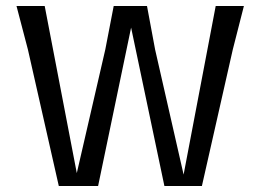

<svg xmlns="http://www.w3.org/2000/svg" viewBox="-20 -620 868 640"><path d="M793 -600 756 -455 653 0H528L417 -528L307 0H176L73 -455L35 -600H129L236 -43L331 -455L359 -600H470L497 -455L592 -38L699 -600Z"/></svg>

Font: Farro Light
Style: Regular
Weight: 300
Designer: Aceler Chua
Foundry: Grayscale Limited
Version: Version 1.101